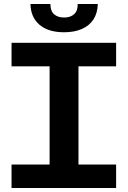

<svg xmlns="http://www.w3.org/2000/svg" viewBox="-20 -944 642 964"><path d="M229 -102V-627H374V-102ZM38 0V-118H563V0ZM38 -611V-729H563V-611ZM302 -782Q222 -782 178 -820Q134 -858 133 -924H233Q233 -888 252 -872Q271 -856 302 -856Q334 -856 352.5 -873Q371 -890 370 -924H471Q470 -879 449.5 -847Q429 -815 391 -798.5Q353 -782 302 -782Z"/></svg>

Font: Hubot Sans SemiBold
Style: Regular
Weight: 600
Designer: Deni Anggara
Foundry: GitHub, Inc., Subsidiary of Microsoft Corporation
Version: Version 2.000